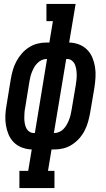

<svg xmlns="http://www.w3.org/2000/svg" viewBox="-20 -755 540 980"><path d="M79 205V117H124L142 8Q116 7 92 -2Q68 -11 50.5 -28.5Q33 -46 23.5 -69Q14 -92 10 -117Q6 -142 7.5 -168.5Q9 -195 14 -222L35 -351Q39 -374 45.5 -397Q52 -420 63.5 -441.5Q75 -463 91 -481.5Q107 -500 128 -513.5Q149 -527 172 -532.5Q195 -538 218 -538H232L250 -647H217V-735H366L333 -538Q360 -537 383.5 -528Q407 -519 424.5 -501.5Q442 -484 451.5 -461Q461 -438 465 -413Q469 -388 467.5 -361.5Q466 -335 462 -308L440 -179Q436 -156 429.5 -133Q423 -110 412 -88.5Q401 -67 384.5 -48.5Q368 -30 347 -16.5Q326 -3 303 2.5Q280 8 257 8H243L225 117H258V205ZM153 -76H158L220 -454H218Q205 -454 193 -448.5Q181 -443 171 -433Q161 -423 154.5 -411.5Q148 -400 143 -387.5Q138 -375 135 -362.5Q132 -350 130 -338L109 -208Q106 -194 105 -180.5Q104 -167 104 -153.5Q104 -140 106 -127.5Q108 -115 113 -103.5Q118 -92 128.5 -84Q139 -76 153 -76ZM255 -76H257Q270 -76 282.5 -81.5Q295 -87 304.5 -97Q314 -107 320.5 -118.5Q327 -130 332 -142.5Q337 -155 340 -167.5Q343 -180 345 -192L367 -322Q369 -336 370.5 -349.5Q372 -363 371.5 -376.5Q371 -390 369 -402.5Q367 -415 362 -426.5Q357 -438 346.5 -446Q336 -454 323 -454H318Z"/></svg>

Font: Iosevka Curly Slab SmBdObl
Style: Regular
Weight: 600
Italic angle: -9°
Monospace: yes
Designer: Belleve Invis
Foundry: Belleve Invis
Version: Version 11.0.0; ttfautohint (v1.8.3)